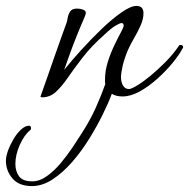

<svg xmlns="http://www.w3.org/2000/svg" viewBox="-144 -316 639 649"><path d="M-36 313Q-80 313 -102 287Q-124 261 -124 227Q-124 213 -117 193.5Q-110 174 -98.5 154.5Q-87 135 -73 122Q-59 109 -46 109Q-39 109 -39 118Q-39 122 -42 124Q-62 140 -77 173.5Q-92 207 -92 238Q-92 263 -79.5 280Q-67 297 -35 297Q-10 297 15 279Q40 261 62 234.5Q84 208 102 181Q120 154 132 135Q161 90 180 47.5Q199 5 212 -32Q211 -35 211 -39Q211 -43 211 -47Q211 -77 220.5 -107Q230 -137 242.5 -163Q255 -189 264.5 -206.5Q274 -224 274 -229Q274 -238 267 -238Q261 -238 246 -229Q231 -220 208 -198Q165 -160 136 -122.5Q107 -85 86 -54.5Q65 -24 45 -5.5Q25 13 -2 13Q-7 13 -7 10Q-7 10 0 -10Q7 -30 18 -61Q29 -92 41 -127Q53 -162 64 -192Q75 -222 81 -239Q83 -245 85 -256.5Q87 -268 93.5 -277.5Q100 -287 116 -287Q127 -287 136.5 -283.5Q146 -280 146 -273Q146 -269 144.5 -265Q143 -261 141 -256Q129 -229 115 -194Q101 -159 90 -128Q79 -97 73 -80Q97 -110 130.5 -147Q164 -184 199.5 -218Q235 -252 266.5 -274Q298 -296 317 -296Q341 -296 341 -271Q341 -252 331.5 -230.5Q322 -209 309.5 -187.5Q297 -166 288 -146Q276 -117 270.5 -93Q265 -69 265 -55Q265 -38 272 -26.5Q279 -15 292 -15Q299 -15 318.5 -26.5Q338 -38 363 -58.5Q388 -79 414 -105Q440 -131 460 -160Q461 -164 466 -164Q475 -164 475 -157Q475 -153 473 -152Q462 -131 439.5 -103.5Q417 -76 388 -50Q359 -24 328.5 -7Q298 10 270 10Q248 10 234 1Q223 31 203 71.5Q183 112 157 154Q131 196 99.5 232Q68 268 33.5 290.5Q-1 313 -36 313Z"/></svg>

Font: Allura
Style: Regular
Weight: 400
Designer: Robert E. Leuschke
Foundry: Robert E. Leuschke
Version: Version 1.110